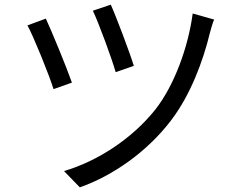

<svg xmlns="http://www.w3.org/2000/svg" viewBox="-20 -772 1040 825"><path d="M456 -752 379 -726C404 -674 461 -519 477 -462L555 -489C538 -545 478 -704 456 -752ZM808 -714C789 -571 730 -407 648 -302C547 -175 398 -79 255 -37L323 33C465 -17 613 -120 716 -256C798 -364 852 -507 882 -631C886 -647 893 -671 900 -688L808 -714ZM177 -692 98 -663C122 -620 191 -451 210 -389L289 -417C266 -483 203 -636 177 -692Z"/></svg>

Font: Noto Sans Japanese Regular
Style: Regular
Weight: 400
Designer: Ryoko NISHIZUKA (kana & ideographs); Paul D. Hunt (Latin, Greek & Cyrillic); Wenlong ZHANG (bopomofo); Sandoll Communica
Foundry: Adobe Systems Incorporated
Version: Version 1.000;PS 1;hotconv 1.0.78;makeotf.lib2.5.61930